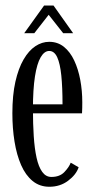

<svg xmlns="http://www.w3.org/2000/svg" viewBox="-20 -684 355 714"><path d="M163.5 10.5Q127.5 10.5 101.2 -11Q75 -32.5 58.5 -70.2Q42 -108 34 -157.5Q26 -207 26 -263Q26 -330 37.2 -380Q48.5 -430 67.8 -463Q87 -496 111.5 -512.2Q136 -528.5 163 -528.5Q194.5 -528.5 217.8 -509.8Q241 -491 256 -459Q271 -427 278.5 -386.8Q286 -346.5 286 -303.5Q286 -293 285.8 -282.8Q285.5 -272.5 285 -262.5H95.5V-296H212.5Q212.5 -359 208 -403.2Q203.5 -447.5 192.8 -471Q182 -494.5 163 -494.5Q145 -494.5 131.2 -471Q117.5 -447.5 110 -399.8Q102.5 -352 102.5 -278Q102.5 -223.5 105.5 -177.5Q108.5 -131.5 116 -97.5Q123.5 -63.5 137 -44.8Q150.5 -26 171 -26Q202 -26 219.2 -44Q236.5 -62 243 -79L272.5 -62Q263 -34 233.2 -11.8Q203.5 10.5 163.5 10.5ZM70 -560.5 144 -663.5H179L252 -560.5H215L161 -629L107.5 -560.5Z"/></svg>

Font: Imbue Thin
Style: Regular
Weight: 400
Version: Version 1.102